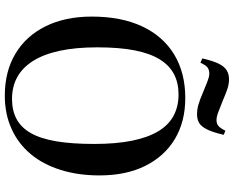

<svg xmlns="http://www.w3.org/2000/svg" viewBox="-107 -852 973 799"><g transform="rotate(90 379.5 -452.5)"><path d="M378 14Q277 14 203 -30.5Q129 -75 89 -156.5Q49 -238 49 -348Q49 -471 90 -558Q131 -645 207 -691Q283 -737 388 -737Q486 -737 558 -694Q630 -651 670 -571Q710 -491 710 -380Q710 -291 687 -218Q664 -145 621 -93.5Q578 -42 516 -14Q454 14 378 14ZM392 -16Q440 -16 475.5 -35Q511 -54 534 -94.5Q557 -135 568 -200Q579 -265 579 -358Q579 -449 565.5 -515.5Q552 -582 526 -625Q500 -668 461.5 -688.5Q423 -709 373 -709Q325 -709 288.5 -690Q252 -671 227 -630.5Q202 -590 189.5 -526Q177 -462 177 -371Q177 -281 191.5 -214Q206 -147 234 -103Q262 -59 301.5 -37.5Q341 -16 392 -16ZM456 -786Q435 -786 414.5 -792Q394 -798 364 -811Q338 -822 323.5 -827.5Q309 -833 301 -835Q293 -837 286 -837Q272 -837 262 -830.5Q252 -824 241 -800L223 -808Q233 -851 244.5 -875Q256 -899 272 -909Q288 -919 310 -919Q330 -919 349.5 -912.5Q369 -906 399 -893Q436 -878 451.5 -872.5Q467 -867 480 -867Q494 -867 503.5 -874.5Q513 -882 524 -904L541 -897Q531 -853 519 -828.5Q507 -804 492 -795Q477 -786 456 -786Z"/></g></svg>

Font: Literata 60pt Medium
Style: Regular
Weight: 500
Designer: Latin by Veronika Burian and Jose Scaglione. Greek by Irene Vlachou. Cyrillic by Vera Evstafieva.
Foundry: TypeTogether
Version: Version 3.103;gftools[0.9.29]